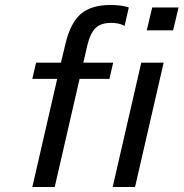

<svg xmlns="http://www.w3.org/2000/svg" viewBox="-20 -752 738 772"><path d="M125 -500H225L243 -575Q263 -660 305 -696Q347 -732 425 -732Q468 -732 498 -722L481 -648Q468 -655 454.5 -657.5Q441 -660 427 -660Q385 -660 364 -639Q343 -618 332 -573L315 -500H435L420 -435H300L200 0H110L210 -435H110ZM570 -630 592 -722H698L676 -630ZM433 0 548 -500H638L523 0Z"/></svg>

Font: Perun
Style: Italic
Weight: 400
Italic angle: -12°
Foundry: Copyright (c) Stefan Peev, Context Ltd, 2016
Version: Version 1.027